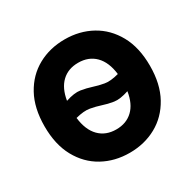

<svg xmlns="http://www.w3.org/2000/svg" viewBox="-161 -912 1111 1096"><g transform="rotate(-30 394.5 -363.5)"><path d="M741.5 -363.6Q741.5 -243.6 695.3 -160.2Q649.1 -76.7 570.5 -33.4Q491.8 9.9 394.2 9.9Q296.2 9.9 217.5 -33.6Q138.8 -77.1 93 -160.5Q47.2 -244 47.2 -363.6Q47.2 -484 93 -567.3Q138.8 -650.6 217.5 -693.9Q296.2 -737.2 394.2 -737.2Q491.8 -737.2 570.5 -693.9Q649.1 -650.6 695.3 -567.3Q741.5 -484 741.5 -363.6ZM394.2 -144.2Q460.6 -144.2 503 -184.5Q545.5 -224.8 557.2 -301.8Q498.9 -282.3 461.5 -288.2Q424 -294 390.3 -305.4Q358 -316.1 321.6 -322.6Q285.2 -329.2 229.4 -314.6Q239.3 -231.2 282.3 -187.7Q325.3 -144.2 394.2 -144.2ZM558.9 -414.1Q549 -496.4 506 -539.8Q463.1 -583.1 394.2 -583.1Q328.1 -583.1 285.9 -543.1Q243.6 -503.2 231.2 -426.5Q289.4 -445.7 326.7 -439.6Q364 -433.6 397.7 -422.6Q430 -411.9 466.6 -405.4Q503.2 -398.8 558.9 -414.1Z"/></g></svg>

Font: Inter UI Extra Bold
Style: Regular
Weight: 800
Designer: Rasmus Andersson
Foundry: rsms
Version: 3.2;8d6f07862